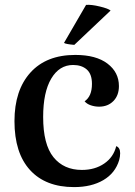

<svg xmlns="http://www.w3.org/2000/svg" viewBox="-20 -750 549 783"><path d="M39 -256Q39 -382 104 -454Q169 -526 287 -526Q372 -526 418.5 -490.5Q465 -455 465 -399Q465 -361 442.5 -338Q420 -315 384 -315Q367 -315 350.5 -320.5Q334 -326 325 -337Q355 -357 355 -408Q355 -448 334 -466.5Q313 -485 278 -485Q222 -485 189 -429.5Q156 -374 156 -273Q156 -161 198 -109Q240 -57 314 -57Q367 -57 405 -83Q443 -109 454 -154Q470 -148 470 -125Q470 -112 466 -97Q450 -44 401.5 -15.5Q353 13 282 13Q166 13 102.5 -56.5Q39 -126 39 -256ZM283 -567Q248 -570 241 -575L331 -730Q352 -732 387 -723.5Q422 -715 431 -707Z"/></svg>

Font: Arima Madurai
Style: Bold
Weight: 700
Designer: Joana Correia and Natanael Gama
Foundry: NDISCOVER
Version: Version 1.019